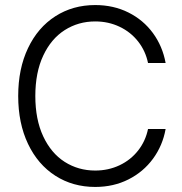

<svg xmlns="http://www.w3.org/2000/svg" viewBox="-20 -737 729 767"><path d="M360.4 -651.4Q293 -651.4 238.5 -616.7Q184.1 -582 152.6 -514.6Q121.1 -447.3 121.1 -353.5Q121.1 -259.8 152.6 -192.4Q184.1 -125 238.5 -90.3Q293 -55.7 360.4 -55.7Q413.1 -55.7 457.8 -76.9Q502.4 -98.1 532 -136Q561.5 -173.8 571.3 -221.7H641.6Q629.9 -155.8 591.3 -103Q552.7 -50.3 493.2 -20.3Q433.6 9.8 360.4 9.8Q271 9.8 201.2 -34.9Q131.3 -79.6 92 -162.1Q52.7 -244.6 52.7 -353.5Q52.7 -462.4 92 -544.9Q131.3 -627.4 201.2 -672.1Q271 -716.8 360.4 -716.8Q433.6 -716.8 493.2 -687Q552.7 -657.2 591.1 -604.7Q629.4 -552.2 641.6 -485.4H571.3Q561.5 -533.2 532 -571Q502.4 -608.9 457.8 -630.1Q413.1 -651.4 360.4 -651.4Z"/></svg>

Font: Pretendard JP Light
Style: Regular
Weight: 300
Designer: Base glyphs from Inter by Rasmus Andersson; Hangeul glyphs from Noto Sans CJK(Source Han Sans) by Jang Soo-young and Kan
Foundry: Kil Hyung-jin
Version: Version 1.309